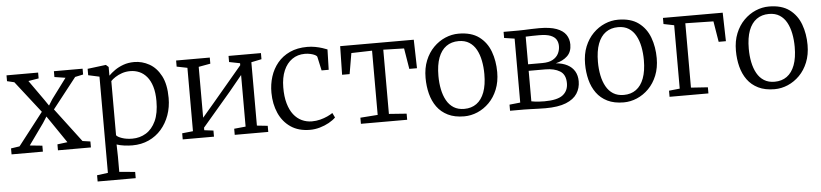

<svg xmlns="http://www.w3.org/2000/svg" viewBox="-46 -837 5755 1346"><g transform="rotate(-5 2831.0 -164.0)"><path d="M70.5 -51 247.5 -279 73.5 -502 23 -514V-555H245.5V-514L172.5 -502L271.5 -362L301.5 -318L328.5 -361L433.5 -502L356.5 -514V-555H558.5V-514L501.5 -502L333.5 -288L513.5 -50L568.5 -42V0H336.5V-42L407.5 -51L307.5 -198L276.5 -243L248.5 -199L142.5 -51L230.5 -42V0H10V-42Z M1141.5 -298Q1141.5 -233.5 1121.5 -177.5Q1101.5 -121.5 1064.5 -79Q1027.5 -36.5 975.5 -12.8Q923.5 11 859.5 11Q832.5 11 801.2 6.8Q770 2.5 749.5 -5L751.5 80V188L862.5 198V242H594.5V198L671.5 188V-489L593.5 -506V-551L721.5 -567H723.5L741.5 -551V-490Q759 -508 785.2 -526.5Q811.5 -545 846 -557.5Q880.5 -570 922.5 -570Q978 -570 1028.2 -542Q1078.5 -514 1110 -454Q1141.5 -394 1141.5 -298ZM889.5 -509Q858 -509 831 -499.8Q804 -490.5 783.5 -477Q763 -463.5 751.5 -451V-70Q759 -58 790.8 -47Q822.5 -36 863.5 -36Q917 -36 960.2 -62.5Q1003.5 -89 1029 -143.8Q1054.5 -198.5 1054.5 -284Q1054.5 -343.5 1041.5 -386.2Q1028.5 -429 1005.5 -456.2Q982.5 -483.5 952.8 -496.2Q923 -509 889.5 -509Z M1214.5 0V-43L1291 -51V-497L1216.5 -512V-555H1453.5V-512L1370.5 -497V-139L1451.5 -234L1661.5 -483V-497L1585.5 -512V-555H1813.5V-512L1741 -497V-51L1816.5 -43V0H1580.5V-43L1661.5 -51V-414L1572 -305L1370.5 -69V-51L1434.5 -43V0Z M1862.5 -271Q1862 -330.5 1879 -384.2Q1896 -438 1930.5 -479.8Q1965 -521.5 2017.5 -545.8Q2070 -570 2140.5 -570Q2169.5 -570 2196.8 -564.8Q2224 -559.5 2245.8 -552.5Q2267.5 -545.5 2280.5 -540L2276.5 -397H2226.5L2205.5 -493Q2204 -501 2190.8 -507.8Q2177.5 -514.5 2158.5 -518.8Q2139.5 -523 2119.5 -523Q2068 -523 2029.8 -496.2Q1991.5 -469.5 1970.2 -420Q1949 -370.5 1948.5 -302Q1948 -237 1961.8 -188.8Q1975.5 -140.5 2000 -109.2Q2024.5 -78 2057.5 -62.5Q2090.5 -47 2128.5 -47Q2159 -47 2187 -54.2Q2215 -61.5 2237.8 -72Q2260.5 -82.5 2275.5 -93L2291.5 -60Q2273 -41.5 2243.8 -25.2Q2214.5 -9 2179.8 1Q2145 11 2110.5 11Q2029.5 11 1974.5 -26.5Q1919.5 -64 1891.2 -128Q1863 -192 1862.5 -271Z M2468.5 0V-43L2591 -52V-504L2445 -500L2420 -354H2367L2371 -555H2889L2894 -354H2840L2816 -500L2670 -504V-52L2794 -43V0Z M2948 -281Q2948 -349.5 2969.8 -403Q2991.5 -456.5 3028.5 -493.8Q3065.5 -531 3111.2 -550.5Q3157 -570 3205 -570Q3294.5 -570 3348.8 -529.8Q3403 -489.5 3427.5 -423Q3452 -356.5 3452 -278Q3452 -210 3430.2 -156.2Q3408.5 -102.5 3371.5 -65.2Q3334.5 -28 3288.8 -8.5Q3243 11 3195 11Q3128 11 3080.8 -12.2Q3033.5 -35.5 3004.2 -76Q2975 -116.5 2961.5 -169.2Q2948 -222 2948 -281ZM3200 -41Q3250.5 -41 3286.5 -67Q3322.5 -93 3341.8 -144.5Q3361 -196 3361 -272Q3361 -321.5 3352.2 -366Q3343.5 -410.5 3324.8 -444.8Q3306 -479 3275.5 -498.5Q3245 -518 3201 -518Q3150 -518 3113.8 -492Q3077.5 -466 3058.2 -414.8Q3039 -363.5 3039 -287Q3039 -237 3048 -192.5Q3057 -148 3076 -113.8Q3095 -79.5 3125.8 -60.2Q3156.5 -41 3200 -41Z M3767 4Q3745.5 4 3715.5 3Q3685.5 2 3658.2 1Q3631 0 3616.5 0H3518V-43L3594 -51V-501L3521 -512V-555H3627Q3643.5 -555 3667.8 -556Q3692 -557 3719.2 -558Q3746.5 -559 3771.5 -559Q3847.5 -559 3893 -542.2Q3938.5 -525.5 3959 -495.5Q3979.5 -465.5 3979.5 -426Q3979.5 -374.5 3948.5 -345Q3917.5 -315.5 3866.5 -303.5Q3914 -299.5 3947.2 -282Q3980.5 -264.5 3998 -234.8Q4015.5 -205 4015.5 -164Q4015.5 -116 3991 -78Q3966.5 -40 3912 -18Q3857.5 4 3767 4ZM3764 -45Q3855 -45 3893.5 -74.5Q3932 -104 3932 -158Q3932 -219 3892.2 -243.2Q3852.5 -267.5 3789.5 -267.5H3672.5V-53Q3681 -51 3695.5 -49.2Q3710 -47.5 3727.8 -46.2Q3745.5 -45 3764 -45ZM3672.5 -313.5H3773Q3819 -313.5 3846.5 -329Q3874 -344.5 3886.5 -369.2Q3899 -394 3899 -422Q3899 -447.5 3887.5 -467.2Q3876 -487 3847.2 -498.5Q3818.5 -510 3766.5 -510Q3743 -510 3718.8 -509.5Q3694.5 -509 3672.5 -508Z M4070.5 -281Q4070.5 -349.5 4092.2 -403Q4114 -456.5 4151 -493.8Q4188 -531 4233.8 -550.5Q4279.5 -570 4327.5 -570Q4417 -570 4471.2 -529.8Q4525.5 -489.5 4550 -423Q4574.5 -356.5 4574.5 -278Q4574.5 -210 4552.8 -156.2Q4531 -102.5 4494 -65.2Q4457 -28 4411.2 -8.5Q4365.5 11 4317.5 11Q4250.5 11 4203.2 -12.2Q4156 -35.5 4126.8 -76Q4097.5 -116.5 4084 -169.2Q4070.5 -222 4070.5 -281ZM4322.5 -41Q4373 -41 4409 -67Q4445 -93 4464.2 -144.5Q4483.5 -196 4483.5 -272Q4483.5 -321.5 4474.8 -366Q4466 -410.5 4447.2 -444.8Q4428.5 -479 4398 -498.5Q4367.5 -518 4323.5 -518Q4272.5 -518 4236.2 -492Q4200 -466 4180.8 -414.8Q4161.5 -363.5 4161.5 -287Q4161.5 -237 4170.5 -192.5Q4179.5 -148 4198.5 -113.8Q4217.5 -79.5 4248.2 -60.2Q4279 -41 4322.5 -41Z M4642.5 -555H5063L5068 -354H5017L4993 -500L4795.5 -504V-51L4914 -43V0H4640.5V-43L4716.5 -51V-497L4642.5 -512Z M5132 -281Q5132 -349.5 5153.8 -403Q5175.5 -456.5 5212.5 -493.8Q5249.5 -531 5295.2 -550.5Q5341 -570 5389 -570Q5478.5 -570 5532.8 -529.8Q5587 -489.5 5611.5 -423Q5636 -356.5 5636 -278Q5636 -210 5614.2 -156.2Q5592.5 -102.5 5555.5 -65.2Q5518.5 -28 5472.8 -8.5Q5427 11 5379 11Q5312 11 5264.8 -12.2Q5217.5 -35.5 5188.2 -76Q5159 -116.5 5145.5 -169.2Q5132 -222 5132 -281ZM5384 -41Q5434.5 -41 5470.5 -67Q5506.5 -93 5525.8 -144.5Q5545 -196 5545 -272Q5545 -321.5 5536.2 -366Q5527.5 -410.5 5508.8 -444.8Q5490 -479 5459.5 -498.5Q5429 -518 5385 -518Q5334 -518 5297.8 -492Q5261.5 -466 5242.2 -414.8Q5223 -363.5 5223 -287Q5223 -237 5232 -192.5Q5241 -148 5260 -113.8Q5279 -79.5 5309.8 -60.2Q5340.5 -41 5384 -41Z"/></g></svg>

Font: Merriweather 7pt Light
Style: Regular
Weight: 300
Designer: Eben Sorkin
Foundry: Eben Sorkin
Version: Version 2.200;gftools[0.9.31]